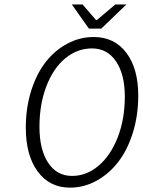

<svg xmlns="http://www.w3.org/2000/svg" viewBox="-20 -840 648 872"><path d="M383.8 -710 306.2 -819.8H355L416 -749H419.9L503.9 -819.8H554.2L439.9 -710ZM297.9 12.2Q205.1 12.2 151.1 -61.3Q97.2 -134.8 97.2 -259.8Q97.2 -350.1 121.6 -427.7Q146 -505.4 187.7 -558.6Q229.5 -611.8 285.9 -641.8Q342.3 -671.9 405.8 -671.9Q499.5 -671.9 553.7 -600.3Q607.9 -528.8 607.9 -405.8Q607.9 -315.9 583.5 -237.5Q559.1 -159.2 517.1 -104.7Q475.1 -50.3 418.2 -19Q361.3 12.2 297.9 12.2ZM307.1 -41Q373 -41 428 -87.6Q482.9 -134.3 514.9 -217Q546.9 -299.8 546.9 -400.9Q546.9 -502 507.1 -561Q467.3 -620.1 397.9 -620.1Q331.1 -620.1 276.6 -575.2Q222.2 -530.3 190.7 -448.5Q159.2 -366.7 159.2 -264.2Q159.2 -161.1 198.5 -101.1Q237.8 -41 307.1 -41Z"/></svg>

Font: Office Code Pro Light Italic
Style: Regular
Weight: 300
Italic angle: -9°
Designer: Nathan Rutzky & Paul D. Hunt
Foundry: Adobe Systems Incorporated
Version: Version 1.004;PS 001.004;hotconv 1.0.70;makeotf.lib2.5.58329